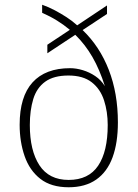

<svg xmlns="http://www.w3.org/2000/svg" viewBox="-20 -781 581 811"><path d="M270 10Q196 10 150.5 -25.5Q105 -61 84 -121.5Q63 -182 63 -254Q63 -373 117.5 -433Q172 -493 276 -493Q302 -493 330 -484.5Q358 -476 382.5 -459.5Q407 -443 423 -417Q401 -487 370.5 -540Q340 -593 298 -634L180 -556V-592L275 -655Q250 -676 221 -694Q192 -712 158 -727V-761Q186 -751 211.5 -737.5Q237 -724 261 -708.5Q285 -693 306 -674L432 -758V-722L329 -654Q401 -585 439.5 -486Q478 -387 478 -264Q478 -178 455.5 -116.5Q433 -55 386.5 -22.5Q340 10 270 10ZM270 -21Q354 -21 394.5 -81Q435 -141 435 -253Q435 -309 419.5 -357Q404 -405 367.5 -433.5Q331 -462 269 -462Q207 -462 171 -436Q135 -410 120.5 -362.5Q106 -315 106 -253Q106 -145 146.5 -83Q187 -21 270 -21Z"/></svg>

Font: Noto Serif Thai ExtraLight
Style: Regular
Weight: 250
Version: Version 2.001